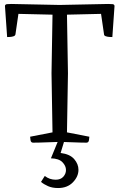

<svg xmlns="http://www.w3.org/2000/svg" viewBox="-20 -720 603 969"><path d="M281 -695 526 -700Q540 -700 548.5 -699Q557 -698 558 -690L547 -533Q543 -533 533 -533.5Q523 -534 514 -537Q505 -540 505 -547L490 -650L318 -646L323 -350L318 -52L431 -30Q431 -25 429 -12.5Q427 0 416 0Q416 0 385 -0.5Q354 -1 284 -4Q214 -1 180.5 -0.5Q147 0 147 0Q136 0 134 -12.5Q132 -25 132 -30L245 -52L240 -350L245 -646L73 -650L58 -547Q57 -540 48.5 -537Q40 -534 30 -533.5Q20 -533 16 -533L5 -690Q6 -698 15 -699Q24 -700 37 -700ZM237 79 271 -4H303L286 52Q333 58 354.5 83Q376 108 376 137Q376 171 348 200Q320 229 273 229Q244 229 222.5 219.5Q201 210 187 198L206 168Q230 187 261 187Q286 187 299.5 172Q313 157 313 138Q313 117 295 98.5Q277 80 237 79Z"/></svg>

Font: Mate SC
Style: Regular
Weight: 400
Designer: Eduardo Rodriguez Tunni
Foundry: Eduardo Rodriguez Tunni
Version: Version 1.003; ttfautohint (v1.8.4.7-5d5b);gftools[0.9.24]